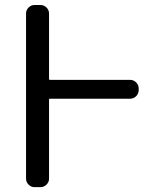

<svg xmlns="http://www.w3.org/2000/svg" viewBox="-20 -775 617 774"><path d="M503.9 -453.1Q518.6 -453.1 528.8 -442.9Q539.1 -432.6 539.1 -418V-412.1Q539.1 -397.5 528.8 -387.2Q518.6 -377 503.9 -377H181.6Q177.7 -377 177.7 -373V-54.7Q177.7 -41 167.5 -30.8Q157.2 -20.5 142.6 -20.5H119.1Q105.5 -20.5 95.2 -30.8Q85 -41 85 -54.7V-720.7Q85 -734.4 95.2 -744.6Q105.5 -754.9 119.1 -754.9H142.6Q157.2 -754.9 167.5 -744.6Q177.7 -734.4 177.7 -720.7V-457Q177.7 -453.1 181.6 -453.1Z"/></svg>

Font: Gen Jyuu GothicL Regular
Style: Regular
Weight: 400
Designer: [Source Han Sans]
Ryoko NISHIZUKA  (kana & ideographs); Paul D. Hunt (Latin, Greek & Cyrillic); Wenlong ZHANG  (bopomofo
Version: Version 1.002.20150607